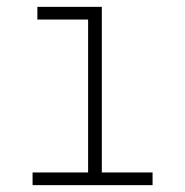

<svg xmlns="http://www.w3.org/2000/svg" viewBox="-20 -540 540 560"><path d="M75 0V-37H237V-483H89V-520H277V-37H425V0Z"/></svg>

Font: Iosevka Curly Extralight
Style: Regular
Weight: 200
Monospace: yes
Designer: Belleve Invis
Foundry: Belleve Invis
Version: Version 22.1.2; ttfautohint (v1.8.4)